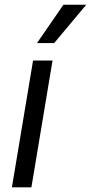

<svg xmlns="http://www.w3.org/2000/svg" viewBox="-20 -806 391 826"><path d="M31.2 0H115.1L206 -545.5H122.2ZM139.2 -620.7H213.1L350.9 -785.5H252.8Z"/></svg>

Font: Magic Ui Pro
Style: Italic
Weight: 400
Italic angle: -9.39999°
Designer: Stefan Endress, Andreas Faust
Version: Version 1.000;FEAKit 1.0